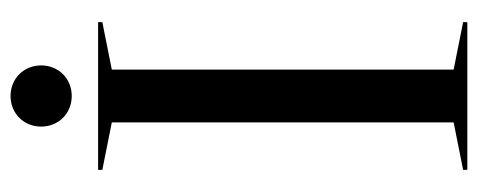

<svg xmlns="http://www.w3.org/2000/svg" viewBox="-291 -615 906 364"><g transform="rotate(-90 162.0 -433.0)"><path d="M112 -26 22 -8V0H302V-8L212 -26V-674L302 -692V-700H22V-692L112 -674ZM162 -750C195 -750 220 -775 220 -808C220 -841 195 -866 162 -866C129 -866 104 -841 104 -808C104 -775 129 -750 162 -750Z"/></g></svg>

Font: Mazius Display
Style: Regular
Weight: 400
Designer: Alberto Casagrande & Collletttivo
Foundry: Collletttivo
Version: Version 2.000;Glyphs 3.2 (3217)